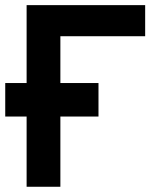

<svg xmlns="http://www.w3.org/2000/svg" viewBox="-22 -713 628 733"><path d="M79.6 0V-268.1H-2V-396H79.6V-693.4H532.2V-574.7H208.5V-396H354V-268.1H208.5V0Z"/></svg>

Font: Caskaydia Cove
Style: Bold
Weight: 700
Monospace: yes
Designer: Aaron Bell
Foundry: Saja Typeworks
Version: Version 4.300; ttfautohint (v1.8.3)